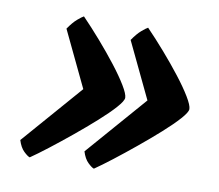

<svg xmlns="http://www.w3.org/2000/svg" viewBox="-60 -565 695 610"><g transform="rotate(10 288.0 -259.5)"><path d="M72 -24Q65 -26 52.5 -38Q40 -50 33 -73L202 -267L116 -447Q131 -469 144.5 -480.5Q158 -492 164 -495Q193 -465 223.5 -430Q254 -395 280 -361.5Q306 -328 322 -301.5Q338 -275 338 -263Q338 -253 318 -230.5Q298 -208 265.5 -179Q233 -150 196.5 -120Q160 -90 127 -64.5Q94 -39 72 -24ZM279 -24Q272 -26 259.5 -38Q247 -50 240 -73L409 -267L323 -447Q338 -469 351.5 -480.5Q365 -492 371 -495Q400 -465 430.5 -430Q461 -395 487 -361.5Q513 -328 529 -301.5Q545 -275 545 -263Q545 -253 525 -230.5Q505 -208 472.5 -179Q440 -150 403.5 -120Q367 -90 334 -64.5Q301 -39 279 -24Z"/></g></svg>

Font: Texturina ExtraBold
Style: Italic
Weight: 800
Italic angle: -11°
Designer: Guillermo Torres Carreño
Foundry: Omnibus-Type
Version: Version 1.002; ttfautohint (v1.8.3)